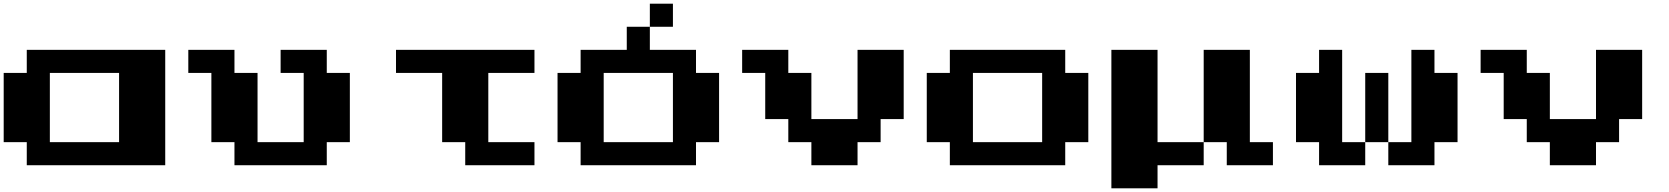

<svg xmlns="http://www.w3.org/2000/svg" viewBox="-20 -1020 9040 1040"><path d="M125 -687.5V-750H500H875V-437.5V-125H500H125V-187.5V-250H62.5H0V-437.5V-625H62.5H125ZM625 -437.5V-625H437.5H250V-437.5V-250H437.5H625Z M1000 -687.5V-750H1125H1250V-687.5V-625H1312.5H1375V-437.5V-250H1500H1625V-437.5V-625H1562.5H1500V-687.5V-750H1625H1750V-687.5V-625H1812.5H1875V-437.5V-250H1812.5H1750V-187.5V-125H1500H1250V-187.5V-250H1187.5H1125V-437.5V-625H1062.5H1000Z M2125 -687.5V-750H2500H2875V-687.5V-625H2750H2625V-437.5V-250H2750H2875V-187.5V-125H2687.5H2500V-187.5V-250H2437.5H2375V-437.5V-625H2250H2125Z M3500 -937.5V-1000H3562.5H3625V-937.5V-875H3562.5H3500V-812.5V-750H3625H3750V-687.5V-625H3812.5H3875V-437.5V-250H3812.5H3750V-187.5V-125H3437.5H3125V-187.5V-250H3062.5H3000V-437.5V-625H3062.5H3125V-687.5V-750H3250H3375V-812.5V-875H3437.5H3500ZM3625 -437.5V-625H3437.5H3250V-437.5V-250H3437.5H3625Z M4000 -687.5V-750H4125H4250V-687.5V-625H4312.5H4375V-500V-375H4500H4625V-562.5V-750H4750H4875V-562.5V-375H4812.5H4750V-312.5V-250H4687.5H4625V-187.5V-125H4500H4375V-187.5V-250H4312.5H4250V-312.5V-375H4187.5H4125V-500V-625H4062.5H4000Z M5125 -687.5V-750H5437.5H5750V-687.5V-625H5812.5H5875V-437.5V-250H5812.5H5750V-187.5V-125H5437.5H5125V-187.5V-250H5062.5H5000V-437.5V-625H5062.5H5125ZM5625 -437.5V-625H5437.5H5250V-437.5V-250H5437.5H5625Z M6000 -375V-750H6125H6250V-500V-250H6375H6500V-500V-750H6625H6750V-500V-250H6812.5H6875V-187.5V-125H6750H6625V-187.5V-250H6562.5H6500V-187.5V-125H6375H6250V-62.5V0H6125H6000Z M7125 -687.5V-750H7187.5H7250V-500V-250H7312.5H7375V-437.5V-625H7437.5H7500V-437.5V-250H7562.5H7625V-500V-750H7687.5H7750V-687.5V-625H7812.5H7875V-437.5V-250H7812.5H7750V-187.5V-125H7625H7500V-187.5V-250H7437.5H7375V-187.5V-125H7250H7125V-187.5V-250H7062.5H7000V-437.5V-625H7062.5H7125Z M8000 -687.5V-750H8125H8250V-687.5V-625H8312.5H8375V-500V-375H8500H8625V-562.5V-750H8750H8875V-562.5V-375H8812.5H8750V-312.5V-250H8687.5H8625V-187.5V-125H8500H8375V-187.5V-250H8312.5H8250V-312.5V-375H8187.5H8125V-500V-625H8062.5H8000Z"/></svg>

Font: Press Start 2P
Style: Regular
Weight: 500
Monospace: yes
Version: Version 2.14